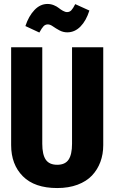

<svg xmlns="http://www.w3.org/2000/svg" viewBox="-20 -931 576 967"><path d="M318.8 -768.1Q297.9 -768.1 279.3 -778.1Q260.7 -788.1 246.6 -798.1Q232.4 -808.1 221.2 -808.1Q208 -808.1 199.2 -798.8Q190.4 -789.6 178.2 -767.1L107.9 -799.8Q124.5 -850.1 153.6 -880.6Q182.6 -911.1 219.2 -911.1Q235.8 -911.1 251.2 -904.8Q266.6 -898.4 276.1 -890.6Q285.6 -882.8 297.1 -876.5Q308.6 -870.1 317.9 -870.1Q330.6 -870.1 339.4 -879.4Q348.1 -888.7 358.9 -910.2L430.2 -877.9Q414.1 -826.7 385.3 -797.4Q356.4 -768.1 318.8 -768.1ZM500 -692.9V-200.2Q500 -154.3 485.6 -115.5Q471.2 -76.7 443.4 -47.1Q415.5 -17.6 370.6 -0.7Q325.7 16.1 268.1 16.1Q154.3 16.1 95.2 -43.2Q36.1 -102.5 36.1 -200.2V-692.9H192.9V-207Q192.9 -152.8 210.4 -127Q228 -101.1 268.1 -101.1Q308.1 -101.1 325.4 -127Q342.8 -152.8 342.8 -207V-692.9Z"/></svg>

Font: Fira Sans Compressed
Style: Bold
Weight: 700
Width: 1
Designer: Carrois Corporate & Edenspiekermann AG
Foundry: Carrois Corporate GbR & Edenspiekermann AG
Version: Version 4.203;PS 004.203;hotconv 1.0.88;makeotf.lib2.5.64775